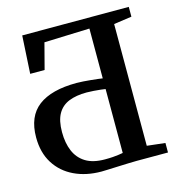

<svg xmlns="http://www.w3.org/2000/svg" viewBox="-110 -841 889 946"><g transform="rotate(-15 334.5 -368.5)"><path d="M292.5 6Q214.5 6 153.8 -23Q93 -52 58.5 -107Q24 -162 24 -239.5Q24 -346.5 90.5 -397Q157 -447.5 286 -447.5Q301 -447.5 319.8 -446.2Q338.5 -445 358 -443Q377.5 -441 393 -439.2Q408.5 -437.5 416.5 -436V-690L185 -682L150.5 -550H77L88 -743H631.5V-693L540 -680V-59L632.5 -48.5V0H473Q456 0 430.2 1Q404.5 2 376.5 3Q348.5 4 325.8 5Q303 6 292.5 6ZM324 -47.5Q348 -47.5 364.5 -48.8Q381 -50 393.2 -51.8Q405.5 -53.5 416.5 -55.5V-381.5Q408.5 -383 392.2 -384.8Q376 -386.5 356.8 -388Q337.5 -389.5 321.5 -389.5Q268.5 -389.5 231 -374.5Q193.5 -359.5 173.8 -325Q154 -290.5 154 -231.5Q154 -176 171.5 -134.8Q189 -93.5 226.2 -70.5Q263.5 -47.5 324 -47.5Z"/></g></svg>

Font: Merriweather 36pt SemiBold
Style: Regular
Weight: 600
Version: Version 2.100